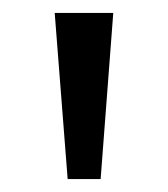

<svg xmlns="http://www.w3.org/2000/svg" viewBox="-20 -734 261 298"><path d="M155.8 -713.9 136.2 -456.1H85L64.9 -713.9Z"/></svg>

Font: Samim FD
Style: FD
Weight: 400
Foundry: DejaVu fonts team - Redesigned by Saber Rastikerdar
Version: Version 4.0.5